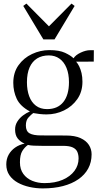

<svg xmlns="http://www.w3.org/2000/svg" viewBox="-20 -808 550 1069"><path d="M218 241Q180.5 241 144.2 233Q108 225 78.8 208.8Q49.5 192.5 32.2 167.2Q15 142 15 107.5Q15 77 28.2 53.2Q41.5 29.5 64.5 13.5Q87.5 -2.5 117 -8.5Q94 -18 79 -36.5Q64 -55 64 -87Q64 -111.5 76.5 -131.2Q89 -151 108 -165.2Q127 -179.5 146.5 -187.5Q92.5 -216.5 73.2 -257.8Q54 -299 54 -347Q54 -404 83 -444.8Q112 -485.5 158.2 -507.2Q204.5 -529 255 -529Q310 -529 342 -514Q374 -499 389.5 -483.5Q401 -502 429.5 -515.2Q458 -528.5 481.5 -528.5H502.5L502 -465L404 -464.5Q413.5 -454 421.2 -438Q429 -422 434 -401Q439 -380 439 -353Q439 -297 410.5 -256.2Q382 -215.5 336.5 -193.2Q291 -171 239 -171Q220.5 -171 200.8 -173.2Q181 -175.5 165 -178.5Q153.5 -170 138.8 -154.2Q124 -138.5 124 -109.5Q124 -77.5 144.5 -65.8Q165 -54 208 -54L347.5 -53.5Q396.5 -53.5 428 -39.2Q459.5 -25 474.8 -1.2Q490 22.5 490 51Q490 95.5 471 130.5Q452 165.5 416.2 190.2Q380.5 215 330.5 228Q280.5 241 218 241ZM227.5 211.5Q286.5 211.5 329 193Q371.5 174.5 394.5 143.5Q417.5 112.5 417.5 74.5Q417.5 54.5 411 38.5Q404.5 22.5 385.8 13.2Q367 4 330 4H213Q187 4 167.5 3Q148 2 135.5 -1Q117.5 11.5 104.2 32.8Q91 54 91 96Q91 134.5 109.8 160.2Q128.5 186 159.8 198.8Q191 211.5 227.5 211.5ZM242 -200.5Q301 -200.5 332.5 -239.8Q364 -279 364 -350.5Q364 -396.5 350.2 -430Q336.5 -463.5 311.2 -481.5Q286 -499.5 252 -499.5Q214 -499.5 186.8 -482.8Q159.5 -466 144.8 -432.8Q130 -399.5 130 -350Q130 -306 142.5 -272.2Q155 -238.5 180 -219.5Q205 -200.5 242 -200.5ZM221.5 -588.5 109.5 -775 127 -788 252.5 -661.5 378 -788 395.5 -775 283.5 -588.5Z"/></svg>

Font: Merriweather 120pt Light
Style: Regular
Weight: 300
Version: Version 2.100